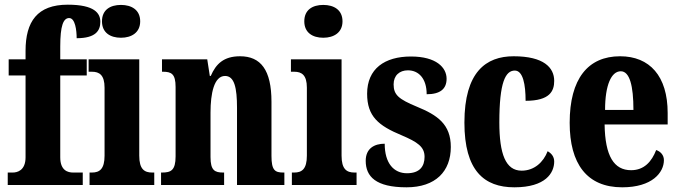

<svg xmlns="http://www.w3.org/2000/svg" viewBox="-20 -789 2900 819"><path d="M13 0H333V-53H292C270 -53 237 -61 237 -118V-467H350V-536H237V-591C237 -679 250 -712 275 -712C301 -712 307 -659 307 -626C389 -626 408 -659 408 -696C408 -732 384 -769 269 -769C139 -769 89 -697 89 -572V-536H17V-467H89V-118C89 -61 53 -53 34 -53H13Z M496 -628C541 -628 578 -650 578 -698C578 -747 541 -768 496 -768C450 -768 415 -747 415 -698C415 -650 450 -628 496 -628ZM362 0H638V-53H629C596 -53 574 -67 574 -125V-536H358V-483H372C404 -483 426 -469 426 -415V-125C426 -68 405 -53 372 -53H362Z M667 0H936V-53H932C896 -53 878 -62 878 -119V-309C878 -390 893 -465 940 -465C980 -465 991 -414 991 -329V0H1193V-53H1189C1153 -53 1138 -62 1138 -124V-355C1138 -491 1092 -549 1004 -549C934 -549 901 -516 879 -465H875L864 -536H671V-483H675C711 -483 729 -474 729 -418V-122C729 -62 709 -53 671 -53H667Z M1359 -628C1404 -628 1441 -650 1441 -698C1441 -747 1404 -768 1359 -768C1313 -768 1278 -747 1278 -698C1278 -650 1313 -628 1359 -628ZM1225 0H1501V-53H1492C1459 -53 1437 -67 1437 -125V-536H1221V-483H1235C1267 -483 1289 -469 1289 -415V-125C1289 -68 1268 -53 1235 -53H1225Z M1714 10C1838 10 1903 -58 1903 -162C1903 -259 1846 -298 1758 -334C1681 -366 1659 -384 1659 -429C1659 -467 1684 -489 1720 -489C1766 -489 1800 -454 1800 -387C1858 -387 1885 -410 1885 -453C1885 -501 1841 -548 1733 -548C1621 -548 1546 -496 1546 -389C1546 -293 1594 -253 1693 -212C1761 -183 1791 -163 1791 -120C1791 -80 1771 -50 1716 -50C1660 -50 1621 -92 1621 -176C1577 -176 1540 -156 1540 -103C1540 -36 1583 10 1714 10Z M2174 10C2308 10 2344 -52 2344 -100C2344 -121 2332 -135 2316 -144C2298 -97 2259 -61 2205 -61C2137 -61 2110 -132 2110 -267C2110 -438 2136 -488 2176 -488C2211 -488 2222 -428 2222 -359C2326 -359 2344 -401 2344 -444C2344 -501 2299 -549 2171 -549C2053 -549 1961 -482 1961 -266C1961 -61 2045 10 2174 10Z M2634 10C2762 10 2812 -53 2812 -106C2812 -128 2797 -143 2779 -149C2760 -100 2728 -63 2672 -63C2599 -63 2561 -123 2559 -258H2828V-307C2828 -465 2751 -549 2625 -549C2488 -549 2410 -453 2410 -265C2410 -91 2483 10 2634 10ZM2682 -320H2561C2561 -427 2588 -485 2628 -485C2666 -485 2682 -423 2682 -320Z"/></svg>

Font: Noto Serif Hebrew ExtraCondensed ExtraBold
Style: Regular
Weight: 800
Width: 2
Designer: Monotype Design Team
Foundry: Monotype Imaging Inc.
Version: Version 2.004